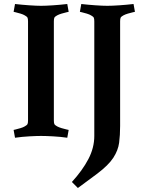

<svg xmlns="http://www.w3.org/2000/svg" viewBox="-20 -679 712 959"><path d="M249 -572V-78Q249 -65 251.5 -59.5Q254 -54 265 -48Q274 -43 287.5 -39Q301 -35 312 -32.5Q323 -30 323 -30L316 9Q282 4 245 2Q208 0 185 0Q163 0 126.5 2Q90 4 55 9L48 -30Q48 -30 58.5 -32.5Q69 -35 82.5 -39Q96 -43 104 -48Q115 -54 117.5 -59.5Q120 -65 120 -78V-572Q120 -585 117.5 -590.5Q115 -596 104 -602Q96 -607 82.5 -611Q69 -615 58.5 -617.5Q48 -620 48 -620L55 -659Q90 -655 126.5 -652.5Q163 -650 185 -650Q208 -650 245 -652.5Q282 -655 316 -659L323 -620Q323 -620 312 -617.5Q301 -615 287.5 -611Q274 -607 265 -602Q254 -596 251.5 -590.5Q249 -585 249 -572ZM580 -572V-50Q580 -4 575 34Q570 72 546 109Q522 146 465 189L369 260L339 230Q392 172 421.5 115.5Q451 59 451 0V-572Q451 -585 448.5 -590.5Q446 -596 435 -602Q427 -607 413.5 -611Q400 -615 389.5 -617.5Q379 -620 379 -620L386 -659Q421 -655 457.5 -652.5Q494 -650 516 -650Q539 -650 576 -652.5Q613 -655 647 -659L654 -620Q654 -620 643 -617.5Q632 -615 618.5 -611Q605 -607 596 -602Q585 -596 582.5 -590.5Q580 -585 580 -572Z"/></svg>

Font: Buenard
Style: Regular
Weight: 400
Version: Version 2.000